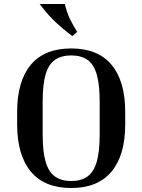

<svg xmlns="http://www.w3.org/2000/svg" viewBox="-20 -933 714 963"><path d="M608 -372V-309Q608 -155 539.5 -72.5Q471 10 337 10Q203 10 134.5 -72.5Q66 -155 66 -309V-372Q66 -526 134.5 -608Q203 -690 337 -690Q471 -690 539.5 -608Q608 -526 608 -372ZM480 -422Q480 -510 465 -560.5Q450 -611 418.5 -633Q387 -655 337 -655Q288 -655 256 -633Q224 -611 209 -560.5Q194 -510 194 -422V-259Q194 -172 209 -121Q224 -70 256 -47.5Q288 -25 337 -25Q387 -25 418.5 -47.5Q450 -70 465 -121Q480 -172 480 -259ZM343 -752Q288 -793 250.5 -830Q213 -867 179 -913H305Q316 -868 331.5 -836.5Q347 -805 367 -773Z"/></svg>

Font: Inria Serif
Style: Bold
Weight: 700
Designer: Black Foundry Team
Foundry: Black Foundry
Version: Version 1.000; ttfautohint (v1.8.3)